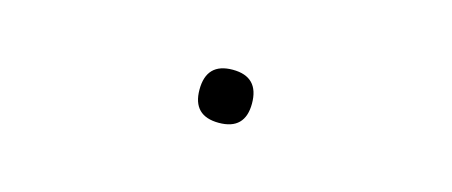

<svg xmlns="http://www.w3.org/2000/svg" viewBox="-24 -560 749 318"><g transform="rotate(15 350.0 -400.5)"><path d="M350 -355Q305 -355 305 -400Q305 -446 350 -446Q395 -446 395 -400Q395 -355 350 -355Z"/></g></svg>

Font: Martian Mono Thin
Style: Regular
Weight: 100
Monospace: yes
Designer: Roman Shamin
Foundry: Evil Martians
Version: Version 1.000; ttfautohint (v1.8.4.7-5d5b)